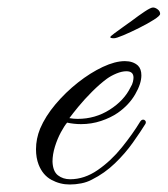

<svg xmlns="http://www.w3.org/2000/svg" viewBox="-20 -483 447 512"><path d="M166 9Q140 9 117 -3.5Q94 -16 83 -44Q76 -62 76 -85Q76 -113 87 -140Q101 -173 128 -205Q155 -237 188 -263Q221 -289 254 -304.5Q287 -320 313 -320Q335 -320 348 -308Q357 -299 357 -282Q357 -260 340.5 -231.5Q324 -203 294 -182Q275 -169 249.5 -160.5Q224 -152 196 -152Q187 -152 177.5 -153Q168 -154 159 -156Q152 -148 142.5 -130.5Q133 -113 126.5 -92Q120 -71 120 -52Q121 -26 134.5 -15.5Q148 -5 167 -5Q205 -5 240.5 -29.5Q276 -54 305 -90Q334 -126 354 -159Q357 -163 359 -163.5Q361 -164 362 -164Q365 -164 367.5 -161Q370 -158 368 -153Q355 -132 334.5 -103Q314 -74 286.5 -47.5Q259 -21 225 -4Q212 3 196.5 6Q181 9 166 9ZM187 -166Q234 -166 272.5 -190.5Q311 -215 328 -250Q333 -258 334.5 -265Q336 -272 336 -276Q336 -293 317 -293Q305 -293 290.5 -287Q276 -281 265 -273Q246 -259 225.5 -238.5Q205 -218 189 -198.5Q173 -179 165 -168Q170 -167 176 -166.5Q182 -166 187 -166ZM284 -381Q274 -381 274 -384Q274 -386 285.5 -394.5Q297 -403 311 -413Q325 -423 332 -428Q349 -441 365.5 -452Q382 -463 388 -463Q394 -463 400.5 -458Q407 -453 407 -446Q407 -441 390.5 -430.5Q374 -420 351 -408.5Q328 -397 309 -389Q290 -381 284 -381Z"/></svg>

Font: Fleur De Leah
Style: Regular
Weight: 400
Designer: Robert E. Leuschke
Foundry: Robert E. Leuschke
Version: Version 1.010; ttfautohint (v1.8.3)